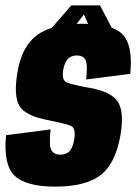

<svg xmlns="http://www.w3.org/2000/svg" viewBox="-24 -690 507 715"><path d="M181.5 5Q72.5 5 30.2 -35.8Q-12 -76.5 -1.5 -186.5L164.5 -208Q157.5 -146 167.8 -130Q178 -114 200.5 -114Q222.5 -114 234.8 -127Q247 -140 252 -168Q260 -214 238.8 -222Q217.5 -230 161 -241.5Q70 -257.5 48 -296Q26 -334.5 41.5 -424.5Q58 -518.5 115 -560Q172 -601.5 284 -601.5Q395 -601.5 433.2 -561.2Q471.5 -521 461 -415L297 -394Q303 -451 294.2 -467.2Q285.5 -483.5 262.5 -483.5Q240.5 -483.5 228.2 -470Q216 -456.5 211.5 -430Q204.5 -390 226.5 -382Q248.5 -374 303 -364Q389.5 -350 414.5 -311.5Q439.5 -273 424.5 -186Q405.5 -79 349.5 -37Q293.5 5 181.5 5ZM152.5 -567.5 241.5 -670H348.5L402 -567.5H319L288.5 -636L235 -567.5Z"/></svg>

Font: Anybody Condensed ExtraBold
Style: Italic
Weight: 800
Width: 3
Italic angle: -10°
Designer: Tyler Finck
Foundry: Etcetera Type Company
Version: Version 1.010; ttfautohint (v1.8.3) -l 8 -r 50 -G 200 -x 14 